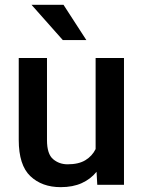

<svg xmlns="http://www.w3.org/2000/svg" viewBox="-20 -770 596 800"><path d="M385.3 0 382.3 -54.2Q357.9 -23.9 320.8 -7.1Q283.7 9.8 232.9 9.8Q154.8 9.8 106.4 -36.1Q58.1 -82 58.1 -187V-528.3H175.8V-186Q175.8 -128.4 201.2 -106.9Q226.6 -85.4 261.7 -85.4Q308.1 -85.4 336.2 -102.8Q364.3 -120.1 378.4 -148.9V-528.3H496.6V0ZM244.6 -750 339.8 -603H241.7L111.3 -750Z"/></svg>

Font: Vazirmatn FD Medium
Style: Regular
Weight: 500
Designer: Saber Rastikerdar
Foundry: Saber Rastikerdar
Version: Version 33.003